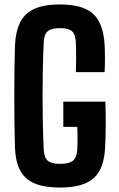

<svg xmlns="http://www.w3.org/2000/svg" viewBox="-20 -829 530 858"><path d="M248.5 9.1Q178.2 9.1 134.5 -9.3Q90.8 -27.7 69.8 -67.8Q48.9 -107.9 46.7 -173Q45.2 -222.7 44.6 -280.4Q43.9 -338 43.9 -398Q43.9 -458 44.6 -515.1Q45.2 -572.3 46.7 -620.6Q49.2 -687.9 70.2 -729.4Q91.2 -770.9 134.8 -790Q178.4 -809.1 248.4 -809.1Q350.2 -809.1 396.1 -767.2Q442 -725.3 447.5 -627.8Q449 -600.2 449 -567.6Q449 -535 447.5 -506.8H318.8Q320.3 -542.6 320.3 -574.6Q320.3 -606.6 318.8 -642.3Q317 -676 301.3 -689.7Q285.6 -703.4 248.4 -703.4Q209.8 -703.4 193.7 -689.7Q177.5 -676 175.4 -642.3Q172.7 -582.9 171.4 -522.2Q170.1 -461.6 170.1 -400.4Q170.1 -339.3 171.4 -278.7Q172.7 -218 175.4 -158.5Q177.5 -124.5 193.7 -110.6Q209.8 -96.8 248.5 -96.8Q288.8 -96.8 305.8 -110.6Q322.7 -124.5 325.3 -158.5Q326.2 -174 326.4 -192.2Q326.7 -210.4 326.4 -228.6Q326.2 -246.8 325.3 -262.2H262.9V-374.7H450.8Q452.9 -324.2 452.4 -271.6Q452 -219 449.9 -173Q445.7 -75.2 399.1 -33.1Q352.5 9.1 248.5 9.1Z"/></svg>

Font: Big Shoulders Text SC Thin
Style: Regular
Weight: 100
Designer: Patric King
Foundry: XO Type Co
Version: Version 2.002